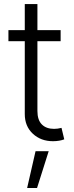

<svg xmlns="http://www.w3.org/2000/svg" viewBox="-20 -696 367 957"><path d="M282.2 -545.9V-490.7H22V-545.9ZM103.5 -675.8H166.5V-142.6Q166.5 -98.1 188.5 -75.9Q210.4 -53.7 249.5 -53.7Q258.3 -53.7 267.3 -54.9Q276.4 -56.2 286.6 -58.6L300.3 -1.5Q289.1 2.9 274.4 5.4Q259.8 7.8 244.1 7.8Q183.6 7.8 143.6 -29.5Q103.5 -66.9 103.5 -127.4ZM115.2 241.2 157.2 57.6H222.7L164.6 241.2Z"/></svg>

Font: Inter Tight Light
Style: Regular
Weight: 300
Designer: Rasmus Andersson
Foundry: rsms
Version: Version 3.004